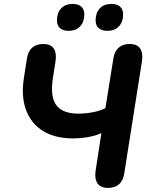

<svg xmlns="http://www.w3.org/2000/svg" viewBox="-20 -934 744 963"><path d="M459.5 -77.6 488.6 -266.2Q460.7 -253.6 422.9 -246.7Q385.2 -239.9 345.6 -239.9Q257.6 -239.9 197.4 -276.1Q137.2 -312.3 111.2 -380.7Q85.1 -449.1 100.1 -544.5L115.1 -640.6Q120.7 -676.9 141.9 -695.2Q163 -713.4 196.9 -713.4Q233.7 -713.4 249.1 -691.1Q264.5 -668.9 258.7 -628L245.7 -544.5Q230.6 -450 262 -407Q293.5 -364 373.3 -364Q407.9 -364 443.9 -370.7Q479.9 -377.3 508.7 -391.5L548.6 -640.6Q554.4 -676.9 575.4 -695.2Q596.4 -713.4 630.3 -713.4Q667 -713.4 682.5 -691.1Q698.1 -668.9 692.2 -628L603.3 -64.4Q597.7 -28.1 577 -9.8Q556.4 8.4 522.3 8.4Q484.8 8.4 469.2 -14Q453.7 -36.5 459.5 -77.6ZM459.6 -832Q459.6 -869 480.3 -891.7Q501 -914.3 538.3 -914.3Q566.9 -914.3 582.2 -900.7Q597.5 -887.2 597.5 -861.9Q597.5 -824.7 576.8 -802.1Q556.1 -779.4 518.9 -779.4Q490.2 -779.4 474.9 -793.1Q459.6 -806.7 459.6 -832ZM265.7 -832Q265.7 -869 286.4 -891.7Q307.1 -914.3 344.4 -914.3Q372.9 -914.3 387.8 -900.7Q402.8 -887.2 402.8 -861.9Q402.8 -824.7 382.4 -802.1Q361.9 -779.4 323.8 -779.4Q295.8 -779.4 280.7 -793.1Q265.7 -806.7 265.7 -832Z"/></svg>

Font: SN Pro Thin
Style: Italic
Weight: 200
Italic angle: -9°
Designer: Tobias Whetton
Foundry: Supernotes
Version: Version 1.003;Glyphs 3.3 (3324)